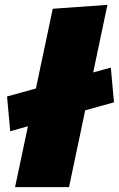

<svg xmlns="http://www.w3.org/2000/svg" viewBox="-20 -770 489 790"><path d="M42 0Q53 -51.5 63.2 -100.5Q73.5 -149.5 87 -213L95 -250.5Q77.5 -245.5 59.2 -240.5Q41 -235.5 22 -230L9 -373Q40 -381.5 69.8 -389.8Q99.5 -398 128 -406L146 -492.5Q159 -552.5 171.2 -611.5Q183.5 -670.5 197 -734L422 -750L368 -493.5L363.5 -472Q381.5 -477 399.5 -482Q417.5 -487 436 -492L449 -349Q418.5 -340.5 388.8 -332.2Q359 -324 330.5 -316L309 -213.5Q295.5 -149.5 285.2 -100.8Q275 -52 264 0Z"/></svg>

Font: Commissioner Black
Style: Italic
Weight: 900
Italic angle: -12°
Designer: Kostas Bartsokas
Foundry: Kostas Bartsokas
Version: Version 1.000; ttfautohint (v1.8.3)